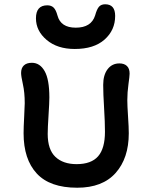

<svg xmlns="http://www.w3.org/2000/svg" viewBox="-20 -920 694 902"><path d="M331.1 -689.9Q249.5 -689.9 199.2 -732.4Q148.9 -774.9 148.9 -834Q148.9 -895 202.1 -895Q220.7 -895 231.7 -884.5Q242.7 -874 250 -847.2Q265.1 -790 335.9 -790Q408.7 -790 426.8 -847.2Q435.1 -877.4 445.3 -888.7Q455.6 -899.9 474.1 -899.9Q521 -899.9 521 -845.2Q521 -778.3 471.2 -734.1Q421.4 -689.9 331.1 -689.9ZM342.8 -38.1Q214.4 -38.1 152.6 -105Q90.8 -171.9 90.8 -293.9Q90.8 -321.3 93.5 -370.4Q96.2 -419.4 96.2 -435.1Q96.2 -485.8 87.6 -523.9Q79.1 -562 79.1 -577.1Q79.1 -600.1 92 -612.5Q105 -625 129.9 -625Q167.5 -625 189.7 -585.9Q211.9 -546.9 211.9 -461.9Q211.9 -438 208 -378.2Q204.1 -318.4 204.1 -291Q204.1 -217.3 240.2 -183.1Q276.4 -148.9 339.8 -148.9Q408.7 -148.9 440.9 -185.8Q473.1 -222.7 473.1 -300.8Q473.1 -345.2 469 -412.6Q464.8 -480 464.8 -521Q464.8 -567.9 485.6 -595Q506.3 -622.1 541 -622.1Q563.5 -622.1 576.2 -610.1Q588.9 -598.1 588.9 -574.2Q588.9 -563 583.5 -524.4Q578.1 -485.8 578.1 -449.2Q578.1 -424.3 581.5 -373.3Q585 -322.3 585 -293.9Q585 -176.8 523.2 -107.4Q461.4 -38.1 342.8 -38.1Z"/></svg>

Font: Shantell Sans Irregular
Style: Regular
Weight: 500
Designer: Stephen Nixon, Anya Danilova, Shantell Martin
Foundry: Arrow Type
Version: Version 1.006;[9816181b4]